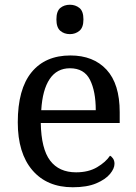

<svg xmlns="http://www.w3.org/2000/svg" viewBox="-20 -780 575 810"><path d="M287 10Q178 10 116.5 -62Q55 -134 55 -264Q55 -404 113 -475Q171 -546 277 -546Q374 -546 429.5 -486Q485 -426 485 -307V-261H152Q154 -152 191.5 -102.5Q229 -53 301 -53Q353 -53 389.5 -74.5Q426 -96 444 -123Q451 -120 457 -111Q463 -102 463 -89Q463 -69 444 -46Q425 -23 386 -6.5Q347 10 287 10ZM384 -315Q384 -395 359.5 -443.5Q335 -492 275 -492Q220 -492 189.5 -446.5Q159 -401 154 -315ZM275 -636Q251 -636 234.5 -650Q218 -664 218 -698Q218 -733 234.5 -746.5Q251 -760 275 -760Q298 -760 315 -746.5Q332 -733 332 -698Q332 -664 315 -650Q298 -636 275 -636Z"/></svg>

Font: Noto Serif Armenian
Style: Regular
Weight: 400
Designer: Monotype Design Team
Foundry: Monotype Imaging Inc.
Version: Version 2.007